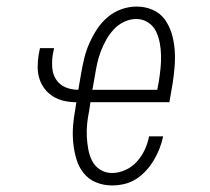

<svg xmlns="http://www.w3.org/2000/svg" viewBox="-20 -558 640 586"><path d="M322 8Q296 8 273 -1.5Q250 -11 235 -30Q220 -49 213 -73Q206 -97 203.5 -122.5Q201 -148 203 -174Q205 -200 210 -226L213 -246Q194 -246 176 -250Q158 -254 143 -263Q128 -272 117 -286Q106 -300 100.5 -317Q95 -334 95 -353Q95 -372 98 -391L102 -411H145L141 -391Q138 -371 139.5 -351Q141 -331 151.5 -315Q162 -299 180 -291.5Q198 -284 218 -284H219L228 -336Q232 -359 237.5 -381.5Q243 -404 253 -426.5Q263 -449 276.5 -469.5Q290 -490 309 -506Q328 -522 351 -530Q374 -538 397 -538Q423 -538 446 -528Q469 -518 483 -498.5Q497 -479 504 -455.5Q511 -432 513 -407Q515 -382 513 -356Q511 -330 507 -304L497 -246H256L252 -219Q248 -200 246 -180Q244 -160 245 -140.5Q246 -121 249.5 -102Q253 -83 261.5 -66.5Q270 -50 286 -40Q302 -30 322 -30Q343 -30 363.5 -39.5Q384 -49 398.5 -65.5Q413 -82 422 -101.5Q431 -121 435 -142H478Q474 -123 467 -105Q460 -87 450 -70Q440 -53 426.5 -38Q413 -23 396 -12Q379 -1 360 3.5Q341 8 322 8ZM460 -284 465 -311Q468 -330 470 -350Q472 -370 471.5 -389.5Q471 -409 467.5 -427.5Q464 -446 456 -462.5Q448 -479 432 -489.5Q416 -500 396 -500Q377 -500 359 -491.5Q341 -483 327.5 -468.5Q314 -454 304.5 -437Q295 -420 288 -402Q281 -384 277 -366Q273 -348 270 -329L262 -284Z"/></svg>

Font: Iosevka Curly Slab XLtExObl
Style: Regular
Weight: 200
Width: 7
Italic angle: -9°
Monospace: yes
Designer: Belleve Invis
Foundry: Belleve Invis
Version: Version 11.0.0; ttfautohint (v1.8.3)